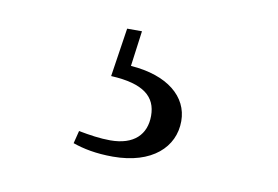

<svg xmlns="http://www.w3.org/2000/svg" viewBox="-41 -61 516 357"><g transform="rotate(10 217.5 117.5)"><path d="M160 90C222 93 246 114 246 150C246 185 224 208 179 208C160 208 140 205 119 201L113 225C133 232 157 237 189 237C263 237 303 199 303 150C303 104 263 70 193 65L202 -2H174Z"/></g></svg>

Font: Harano Aji Mincho
Style: Regular
Weight: 400
Foundry: Masamichi Hosoda
Version: HaranoAjiMincho-Regular version 20230610;ttx 4.39.4